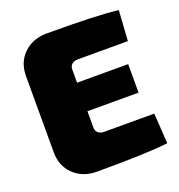

<svg xmlns="http://www.w3.org/2000/svg" viewBox="-127 -801 850 911"><g transform="rotate(-20 298.0 -345.0)"><path d="M558 -162 568 -9Q468 4 209 4Q138 4 92.5 -39.5Q47 -83 47 -153V-537Q47 -607 92.5 -650.5Q138 -694 209 -694Q468 -694 568 -681L558 -528H305Q286 -528 275 -518Q264 -508 264 -492V-425H522V-281H264V-198Q264 -182 275 -172Q286 -162 305 -162Z"/></g></svg>

Font: Exo 2.0 Black
Style: Regular
Weight: 900
Designer: Natanael Gama
Version: Version 1.001;PS 001.001;hotconv 1.0.70;makeotf.lib2.5.58329